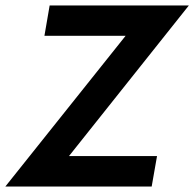

<svg xmlns="http://www.w3.org/2000/svg" viewBox="-58 -680 709 700"><path d="M495 0H-38.5L400 -549.5H104L123 -660H630.5L193.5 -111H514.5Z"/></svg>

Font: Lucymar Sans SemiBold
Style: Italic
Weight: 600
Italic angle: -10°
Foundry: The League of Moveable Type (original font) / Main changes by Cristiano Sobral with portions from Mirco Monsees
Version: Version 2.00;August 30, 2020;FontCreator 13.0.0.2681 64-bit